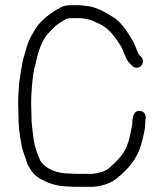

<svg xmlns="http://www.w3.org/2000/svg" viewBox="-20 -710 632 740"><path d="M531 -474.5C531 -491 516.8 -493.9 512 -506C505.8 -521.6 499.1 -538.9 491 -554C479.7 -571.7 471.1 -588.6 457 -605C441.3 -625 433.9 -633.5 411 -647C382.3 -664.2 354.5 -682.1 315 -687C305 -687 295.3 -690 285 -690H252C235.7 -690 220.7 -686.5 210 -679C179.9 -663.9 163.4 -649.7 139 -627C122.9 -609.8 115.3 -597.6 105 -579C86.9 -551.8 78.6 -511.6 68 -477C57.5 -424.4 50 -373.7 50 -311C50.7 -296.3 51 -282.7 51 -270C51 -230.1 54.3 -196.3 61 -163C64.5 -131.1 78.5 -103.3 86 -77C91.8 -65.4 100.4 -51.8 109 -42C124.2 -23.4 155.3 -9.2 180 -1C198.7 5.2 225.8 9 249 9C255.7 9.7 263.3 10 272 10H339C376.4 6.6 408 -4.2 431 -23L447 -37C486 -71.6 515.7 -111.2 529 -171C533.6 -193.8 540 -212.1 540 -236V-246C545.5 -262.4 538.5 -278.9 523 -282C496.1 -287.4 490 -260.3 490 -236C490 -227.3 485 -209.2 484 -202.5C480.8 -181.6 473.6 -158.6 467 -142C452.3 -108.9 424.5 -83.3 399 -61C384.1 -48.6 360.5 -42.9 337 -40H272C264.7 -40 258 -40.3 252 -41C199.7 -41 161.2 -57 138 -86L133 -96C124.2 -116.4 113.8 -143.6 110 -170C106 -201.8 101 -232.5 101 -270C101 -283.3 100.7 -297.3 100 -312C100 -325.3 100.3 -336.7 101 -346L103 -376C105.3 -405.8 109 -438.1 117 -464C127.7 -514.1 142.5 -561.2 175 -591L194 -610C202.1 -616.8 210.9 -622.8 220 -628C230.6 -633.9 236.7 -640 252 -640H284C309.1 -640 334.9 -632.8 352 -623C398.5 -605.6 423.1 -568.1 448 -529C459.1 -506.9 465.2 -477.6 483 -463C488.9 -456.1 494.9 -449 506.5 -449C520.4 -449 531 -460.6 531 -474.5Z"/></svg>

Font: HoneyBee
Style: Book
Weight: 300
Foundry: Cannot Into Space Fonts
Version: Version 0.89